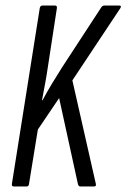

<svg xmlns="http://www.w3.org/2000/svg" viewBox="-20 -675 458 695"><path d="M30 0Q22 0 23 -9L124 -646Q126 -655 134 -655H179Q187 -655 186 -646L153 -431Q149 -403 143.5 -373.5Q138 -344 132 -312H134Q151 -344 168 -372Q185 -400 204 -430L345 -646Q350 -655 358 -655H411Q421 -655 416 -646L242 -384L327 -9Q329 0 320 0H271Q264 0 262 -9L194 -320L117 -206L85 -9Q84 0 76 0Z"/></svg>

Font: Sofia Sans Extra Condensed
Style: Italic
Weight: 400
Italic angle: -9°
Designer: Botio Nikoltchev, Ani Petrova
Foundry: lettersoup
Version: Version 4.101; ttfautohint (v1.8.4.7-5d5b)